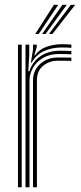

<svg xmlns="http://www.w3.org/2000/svg" viewBox="-20 -788 339 808"><path d="M87.3 0V-600H103.1L103.1 -555.9L98.9 -488.2H103.5Q117.7 -530.4 151.7 -552.5Q185.6 -574.6 232.8 -574.6Q245.3 -574.6 259.1 -574.1Q272.9 -573.6 280.3 -573V-559.5Q270.7 -560 255.6 -560.4Q240.5 -560.8 228.8 -560.8Q189.8 -560.8 161.8 -544.7Q133.9 -528.6 119 -503.1Q104.2 -477.5 104.2 -449V0ZM55.6 0V-600H71.4V0ZM118.9 0V-450Q118.9 -491.5 148.9 -518.7Q178.8 -546 223.6 -546Q238.2 -546 253.1 -545.9Q268.1 -545.8 280.3 -545.4V-531.8Q268.4 -532.2 253.3 -532.3Q238.1 -532.4 223.4 -532.4Q187 -532.4 161.2 -510.8Q135.4 -489.2 135.4 -451.1V0ZM110 -524.6 118.9 -579.4V-600H134.7L134.8 -590.4L124.3 -554.8H127.2Q145 -580.3 176.1 -591.1Q207.2 -602 240 -602Q248.3 -602 259.3 -601.6Q270.3 -601.2 280.3 -600.4V-586.8Q272.2 -587.4 261.5 -587.8Q250.7 -588.2 239.5 -588.2Q196.5 -588.2 163.9 -572.4Q131.2 -556.5 113.5 -524.6ZM128.2 -645 207 -767.8H225.2L143 -645ZM185.8 -645 278.3 -767.8H296.5L200.6 -645ZM157.2 -645 242.7 -767.8H260.9L171.7 -645Z"/></svg>

Font: Big Shoulders Inline Text Thin
Style: Regular
Weight: 100
Designer: Patric King
Foundry: XO Type Co
Version: Version 2.002